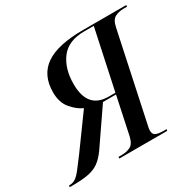

<svg xmlns="http://www.w3.org/2000/svg" viewBox="-198 -887 1081 1059"><g transform="rotate(-30 342.5 -357.0)"><path d="M-44 0 -42 -10H-39Q-17 -10 0 -21.5Q17 -33 37.5 -59.5Q58 -86 91 -130L242 -338Q204 -355 171 -394.5Q138 -434 138 -498Q138 -608 215 -661Q292 -714 454 -714H729L727 -704H706Q676 -704 651.5 -692Q627 -680 618 -635L499 -76Q495 -60 495 -49Q495 -24 512.5 -17Q530 -10 558 -10H579L577 0H272L273 -10H294Q325 -10 349 -22Q373 -34 383 -79L433 -315H350L197 -92Q171 -56 144 -36Q117 -16 77.5 -8Q38 0 -24 0ZM392 -325H435L516 -704H454Q354 -704 306.5 -642Q259 -580 259 -481Q259 -325 392 -325Z"/></g></svg>

Font: Noto Serif Display Medium
Style: Italic
Weight: 500
Italic angle: -12°
Designer: Monotype Design Team
Foundry: Monotype Imaging Inc.
Version: Version 2.009